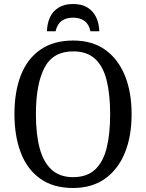

<svg xmlns="http://www.w3.org/2000/svg" viewBox="-20 -927 729 957"><path d="M344 10Q246 10 181 -36Q116 -82 84 -165Q52 -248 52 -359Q52 -470 84 -552Q116 -634 181.5 -679.5Q247 -725 345 -725Q439 -725 503.5 -679.5Q568 -634 602 -551.5Q636 -469 636 -358Q636 -247 602 -164.5Q568 -82 503 -36Q438 10 344 10ZM344 -44Q413 -44 453.5 -81.5Q494 -119 511.5 -189Q529 -259 529 -358Q529 -457 511.5 -527Q494 -597 453.5 -634Q413 -671 345 -671Q244 -671 201.5 -589Q159 -507 159 -358Q159 -259 177.5 -189Q196 -119 237 -81.5Q278 -44 344 -44ZM214 -771Q215 -809 228.5 -839.5Q242 -870 271 -888.5Q300 -907 344 -907Q389 -907 417.5 -888.5Q446 -870 460 -839.5Q474 -809 475 -771H431Q423 -807 400.5 -823Q378 -839 344 -839Q310 -839 287.5 -823Q265 -807 257 -771Z"/></svg>

Font: Noto Serif SemiCondensed
Style: Regular
Weight: 400
Width: 4
Designer: Monotype Design Team
Foundry: Monotype Imaging Inc.
Version: Version 2.013